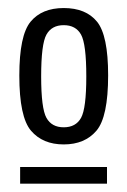

<svg xmlns="http://www.w3.org/2000/svg" viewBox="-20 -713 312 473"><path d="M243.6 -301.6H29.6V-260.6H243.6ZM81.4 -524.8Q81.4 -604.4 94.4 -627.7Q107.4 -651 137 -651Q166.8 -651 179.7 -627.7Q192.6 -604.4 192.6 -524.8Q192.6 -446 179.7 -422.7Q166.8 -399.4 137 -399.4Q107.4 -399.4 94.4 -422.7Q81.4 -446 81.4 -524.8ZM27.6 -526.8Q27.6 -424.8 56.4 -391Q85.2 -357.2 137 -357.2Q188.8 -357.2 217.6 -391Q246.4 -424.8 246.4 -527.4Q246.4 -626 219 -659.6Q191.6 -693.2 137 -693.2Q83.2 -693.2 55.4 -659.6Q27.6 -626 27.6 -526.8Z"/></svg>

Font: Secuela Light
Style: Regular
Weight: 300
Designer: Fernando Haro
Foundry: deFharo
Version: Version 1.708